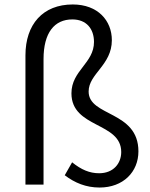

<svg xmlns="http://www.w3.org/2000/svg" viewBox="-20 -827 673 860"><path d="M426 13C532 13 600 -57 600 -149C600 -332 377 -304 377 -417C377 -497 481 -535 481 -647C481 -735 418 -807 306 -807C172 -807 94 -718 94 -579V0H175V-562C175 -681 224 -740 304 -740C367 -740 401 -698 401 -639C401 -544 300 -511 300 -409C300 -252 523 -281 523 -146C523 -96 489 -51 424 -51C381 -51 344 -67 303 -100L270 -42C315 -8 365 13 426 13Z"/></svg>

Font: Noto Sans HK DemiLight
Style: Regular
Weight: 350
Designer: Ryoko NISHIZUKA 西塚涼子 (kana, bopomofo & ideographs); Paul D. Hunt (Latin, Greek & Cyrillic); Sandoll Communications 산돌커뮤니
Foundry: Adobe
Version: Version 2.004;hotconv 1.0.118;makeotfexe 2.5.65603